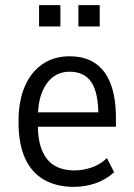

<svg xmlns="http://www.w3.org/2000/svg" viewBox="-20 -718 520 747"><path d="M267 9Q201 9 152.5 -18Q104 -45 78 -101Q52 -157 52 -244Q52 -323 75.5 -379.5Q99 -436 144 -467.5Q189 -499 251 -499Q311 -499 351 -471.5Q391 -444 411 -390.5Q431 -337 431 -260V-225H112V-281H378L363 -264Q363 -359 335 -399Q307 -439 251 -439Q214 -439 186.5 -418.5Q159 -398 143 -357.5Q127 -317 127 -253V-236Q127 -172 144 -132Q161 -92 192.5 -73.5Q224 -55 270 -55Q302 -55 335.5 -66Q369 -77 396 -103L424 -48Q391 -18 350.5 -4.5Q310 9 267 9ZM285 -615V-698H368V-615ZM132 -615V-698H215V-615Z"/></svg>

Font: Nunito Sans 10pt Condensed
Style: Regular
Weight: 400
Width: 3
Designer: Vernon Adams
Foundry: Vernon Adams
Version: Version 3.101;gftools[0.9.27]